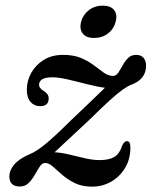

<svg xmlns="http://www.w3.org/2000/svg" viewBox="-20 -668 551 698"><path d="M454 -131.5Q454 -90 435 -58Q416 -26 384.5 -7.8Q353 10.5 314 10.5Q278 10.5 251.8 -2.5Q225.5 -15.5 206.2 -32.5Q187 -49.5 172.2 -62.5Q157.5 -75.5 144 -75.5Q133 -75.5 124.5 -62.5Q116 -49.5 106.5 -32.5Q97 -15.5 84.2 -2.8Q71.5 10 52 10Q14 10 14 -27Q14 -48 31 -69Q48 -90 87 -107Q112 -117 145.8 -144.8Q179.5 -172.5 240 -232.5Q284 -274.5 314.2 -303.2Q344.5 -332 361.5 -349Q336 -352 299.8 -361.2Q263.5 -370.5 228.5 -378.8Q193.5 -387 171 -387Q122 -387 122 -359.5Q122 -354 125.8 -348.5Q129.5 -343 140 -336.5Q157 -326 157 -310.5Q157 -282 126 -282Q104.5 -282 91 -297.5Q77.5 -313 77.5 -342Q77.5 -374 93.5 -403Q109.5 -432 139 -450.2Q168.5 -468.5 209.5 -468.5Q248 -468.5 275 -457Q302 -445.5 321.8 -430.2Q341.5 -415 357.8 -403.5Q374 -392 391 -392Q402 -392 409.8 -403.5Q417.5 -415 425.8 -430.2Q434 -445.5 445.5 -457Q457 -468.5 475 -468.5Q493 -468.5 502 -457.5Q511 -446.5 511 -429Q511 -380 457.5 -360Q445 -355.5 426.5 -342.5Q408 -329.5 378.8 -303Q349.5 -276.5 304.5 -232Q257 -187.5 227.2 -160Q197.5 -132.5 178.5 -114.5Q204 -113 232.8 -106Q261.5 -99 289.8 -92.5Q318 -86 342 -86Q376.5 -86 395.8 -97.5Q415 -109 424 -138.5Q432 -155 441.5 -155Q454 -155 454 -131.5ZM322 -530Q293 -530 280.5 -546.5Q268 -563 275 -589Q282 -615 303.2 -631.2Q324.5 -647.5 353.5 -647.5Q382.5 -647.5 395 -631.2Q407.5 -615 400.5 -589Q394 -563 372.8 -546.5Q351.5 -530 322 -530Z"/></svg>

Font: Fraunces 9pt S000
Style: Italic
Weight: 400
Italic angle: -16°
Version: Version 1.000; ttfautohint (v1.8.3)